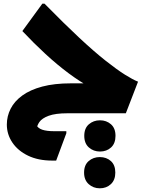

<svg xmlns="http://www.w3.org/2000/svg" viewBox="-20 -613 790 1039"><path d="M345 0Q280 0 243.5 13.5Q207 27 193 47.5Q179 68 178 89L176 62Q185 81 209 89Q233 97 274 97H339V108L284 256H262Q187 256 132 229.5Q77 203 47 158.5Q17 114 17 61Q17 16 37.5 -24.5Q58 -65 100.5 -96Q143 -127 208.5 -144.5Q274 -162 364 -162H511L470 -140Q414 -170 352 -216Q290 -262 226 -321Q162 -380 101 -445L209 -593H221Q327 -485 408.5 -409Q490 -333 551.5 -284.5Q613 -236 656 -209Q699 -182 727 -171L661 0ZM521 207Q486 207 461 185Q436 163 436 122Q436 81 461 59.5Q486 38 521 38Q556 38 580.5 59.5Q605 81 605 122Q605 163 581 185Q557 207 521 207ZM520 406Q485 406 460 383.5Q435 361 435 321Q435 280 460 258.5Q485 237 520 237Q556 237 580 258.5Q604 280 604 321Q604 361 580 383.5Q556 406 520 406Z"/></svg>

Font: Kufam ExtraBold
Style: Regular
Weight: 800
Designer: Wael Morcos, Artur Schmal
Foundry: Original Type
Version: Version 1.300; ttfautohint (v1.8.3)